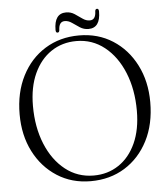

<svg xmlns="http://www.w3.org/2000/svg" viewBox="-57 -883 828 946"><g transform="rotate(-5 357.0 -410.0)"><path d="M358 -709.5Q452 -709.5 524.5 -663Q597 -616.5 638.2 -535.5Q679.5 -454.5 679.5 -351.5Q679.5 -243 637.8 -161.5Q596 -80 522.8 -34.5Q449.5 11 354 11Q260.5 11 188 -35.5Q115.5 -82 74.2 -162.8Q33 -243.5 33 -347Q33 -455 74.8 -536.8Q116.5 -618.5 190 -664Q263.5 -709.5 358 -709.5ZM610 -315.5Q610 -420.5 576 -503.8Q542 -587 481.5 -635Q421 -683 342.5 -683Q272 -683 217.8 -646.5Q163.5 -610 132.8 -542.8Q102 -475.5 102 -382.5Q102 -277.5 136 -194.5Q170 -111.5 230.8 -63.5Q291.5 -15.5 371 -15.5Q441 -15.5 495 -51.8Q549 -88 579.5 -155.2Q610 -222.5 610 -315.5ZM408 -737Q385 -737 366 -749.2Q347 -761.5 329.8 -773.8Q312.5 -786 294.5 -786Q265 -786 264 -744Q263 -732.5 254.5 -732.5Q245.5 -732.5 245.5 -746Q245.5 -828 304.5 -828Q327.5 -828 346.2 -815.8Q365 -803.5 382.2 -791Q399.5 -778.5 418 -778.5Q447.5 -778.5 448.5 -821Q449.5 -832.5 458 -832.5Q467 -832.5 467 -818.5Q467 -737 408 -737Z"/></g></svg>

Font: Fraunces 144pt S050 Light
Style: Regular
Weight: 300
Version: Version 1.000; ttfautohint (v1.8.3)